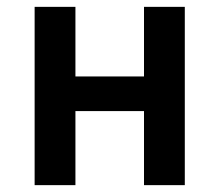

<svg xmlns="http://www.w3.org/2000/svg" viewBox="-20 -540 640 560"><path d="M81 0V-520H200V-317H400V-520H519V0H400V-216H200V0Z"/></svg>

Font: R Plex Mono
Style: Bold
Weight: 700
Monospace: yes
Designer: Belleve Invis
Foundry: Belleve Invis
Version: Version 31.8.0